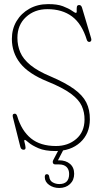

<svg xmlns="http://www.w3.org/2000/svg" viewBox="-20 -734 506 954"><path d="M255 16.5Q203.5 16.5 171.2 2.5Q139 -11.5 123 -25.2Q107 -39 103.5 -39Q98.5 -39 102 -26.8Q105.5 -14.5 106.8 -2.2Q108 10 97.5 10Q84.5 10 81 -4.5L44 -151.5Q40 -167.5 51 -169Q61 -171 65.5 -157Q87 -84.5 133.8 -46.5Q180.5 -8.5 258 -8.5Q318 -8.5 358.8 -43.5Q399.5 -78.5 400 -139Q400.5 -176 386.2 -207.5Q372 -239 331.8 -268.8Q291.5 -298.5 215 -329.5Q121.5 -367.5 80.2 -420Q39 -472.5 39 -540.5Q39 -590 62.2 -629Q85.5 -668 126.2 -690.8Q167 -713.5 218.5 -713.5Q264 -714 292.8 -703Q321.5 -692 337 -681Q352.5 -670 357 -670Q362 -670 361.2 -679.8Q360.5 -689.5 361.8 -699.2Q363 -709 373.5 -709Q383.5 -709 387.5 -696L432.5 -545Q437 -530.5 427.5 -526.5Q423.5 -524.5 418.5 -526.8Q413.5 -529 411.5 -535.5Q387 -615.5 338.2 -652Q289.5 -688.5 215.5 -688.5Q151.5 -688.5 109 -649.2Q66.5 -610 66.5 -546Q66.5 -507.5 80.8 -474Q95 -440.5 131 -410.8Q167 -381 232 -354Q305.5 -322.5 348.2 -291.5Q391 -260.5 409 -224.5Q427 -188.5 426.5 -140.5Q426 -69.5 378.8 -26.5Q331.5 16.5 255 16.5ZM281 -8H304.5L268 62.5Q269.5 62.5 273 62.5Q307 62.5 327.8 80.2Q348.5 98 348.5 129.5Q348.5 161 327.8 180.5Q307 200 274 200Q245.5 200 224 184.8Q202.5 169.5 202.5 145.5Q202.5 131.5 212.5 131.5Q223 131.5 224.5 143.5Q227 164 242 172.2Q257 180.5 274.5 180.5Q323.5 180.5 323.5 130.5Q323.5 108.5 310.8 95.8Q298 83 273.5 83H255.5Q246 83 243.2 76.2Q240.5 69.5 244.5 61.5Z"/></svg>

Font: Fraunces 144pt S100 Thin
Style: Regular
Weight: 100
Version: Version 1.000; ttfautohint (v1.8.3)